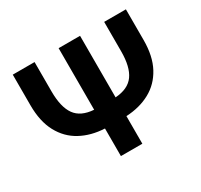

<svg xmlns="http://www.w3.org/2000/svg" viewBox="-151 -924 1173 1121"><g transform="rotate(-30 435.5 -364.0)"><path d="M670.4 -727.5H816.9V-521Q816.9 -412.1 777.6 -339.1Q738.3 -266.1 668.7 -228.3Q599.1 -190.4 507.8 -186V0H363.3V-186Q272 -190.4 202.4 -228.3Q132.8 -266.1 93.5 -339.1Q54.2 -412.1 54.2 -521V-727.5H201.2V-529.8Q201.2 -424.3 238.8 -371.3Q276.4 -318.4 363.3 -312.5V-727.5H507.8V-312.5Q594.7 -318.4 632.6 -371.3Q670.4 -424.3 670.4 -529.8Z"/></g></svg>

Font: Inter Display
Style: Bold
Weight: 700
Designer: Rasmus Andersson
Foundry: rsms
Version: Version 4.001;git-9221beed3